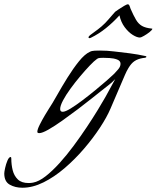

<svg xmlns="http://www.w3.org/2000/svg" viewBox="-187 -614 734 900"><path d="M-82 266Q-116 266 -141.5 251.5Q-167 237 -167 199Q-167 192 -163 173.5Q-159 155 -152 138.5Q-145 122 -137 122Q-134 122 -134 130Q-134 158 -127.5 184Q-121 210 -103.5 227Q-86 244 -53 244Q-48 244 -42.5 243.5Q-37 243 -32 242Q-5 237 26.5 212.5Q58 188 92 150.5Q126 113 158.5 69Q191 25 220 -18.5Q249 -62 271.5 -99Q294 -136 307 -159L353 -243Q338 -227 320 -213.5Q302 -200 285 -186Q272 -176 243.5 -153Q215 -130 178.5 -102.5Q142 -75 105.5 -49Q69 -23 40 -6.5Q11 10 -3 10Q-12 10 -12 4Q-12 -7 -1 -29Q10 -51 23 -73Q36 -95 42 -104Q58 -128 80.5 -168Q103 -208 129.5 -250.5Q156 -293 183 -326.5Q210 -360 234 -371Q243 -376 257.5 -376.5Q272 -377 282 -377Q299 -377 315 -376Q331 -375 347 -373Q384 -369 422 -364Q460 -359 496 -351Q499 -351 499 -348Q499 -344 492 -343Q485 -342 483 -342Q459 -338 443.5 -327.5Q428 -317 415 -295Q406 -280 399 -263.5Q392 -247 385 -231L331 -105Q314 -65 281.5 -15.5Q249 34 206.5 83.5Q164 133 115.5 174.5Q67 216 16.5 241Q-34 266 -82 266ZM107 -90Q119 -90 143.5 -105Q168 -120 198.5 -143Q229 -166 259.5 -191Q290 -216 314 -237Q338 -258 348 -268Q356 -276 367 -289Q378 -302 378 -315Q378 -329 362 -335Q346 -341 326.5 -342Q307 -343 297 -343Q291 -343 282 -342.5Q273 -342 268 -338Q255 -329 234 -307Q213 -285 189 -256.5Q165 -228 143.5 -198.5Q122 -169 108.5 -143.5Q95 -118 95 -103Q95 -90 107 -90ZM233 -435Q228 -435 228 -439Q228 -442 231 -445Q234 -448 235 -449Q254 -463 271.5 -476Q289 -489 306 -506Q311 -511 321.5 -523Q332 -535 341.5 -546Q351 -557 353 -559Q357 -562 369.5 -570.5Q382 -579 395 -586.5Q408 -594 412 -594Q417 -594 420.5 -586Q424 -578 425 -573Q439 -541 450.5 -521.5Q462 -502 478.5 -492.5Q495 -483 524 -480Q527 -480 527 -479Q527 -474 514.5 -464Q502 -454 488 -446Q474 -438 469 -438Q455 -438 435 -450.5Q415 -463 397.5 -486.5Q380 -510 373 -542Q343 -509 309.5 -482Q276 -455 239 -437Q235 -435 233 -435Z"/></svg>

Font: My Soul
Style: Regular
Weight: 400
Designer: Robert E. Leuschke
Foundry: Robert E. Leuschke
Version: Version 1.010; ttfautohint (v1.8.4.7-5d5b)